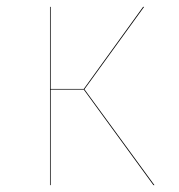

<svg xmlns="http://www.w3.org/2000/svg" viewBox="-20 -537 518 557"><path d="M225 -278 428 0H425L223 -277H127V0H125V-517H127V-279H223L395 -517H398Z"/></svg>

Font: FiraGO Two
Style: Regular
Weight: 100
Designer: bBox Type
Foundry: bBox Type GmbH
Version: Version 1.001